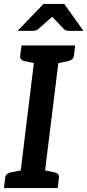

<svg xmlns="http://www.w3.org/2000/svg" viewBox="-23 -951 442 971"><path d="M71 0 159 -721H283L194 0ZM-3 0 3 -52Q5 -64 12 -70Q19 -76 31 -79L96 -92L97 0ZM168 0 192 -92 254 -79Q266 -76 271 -70Q276 -64 275 -52L269 0ZM186 -721 162 -629 100 -642Q89 -645 83.5 -651.5Q78 -658 79 -670L86 -721ZM357 -721 351 -670Q349 -658 342 -651.5Q335 -645 323 -642L257 -629V-721ZM66 -795 197 -931H302L399 -795H324Q310 -795 301 -803L241 -866L169 -803Q165 -799 158 -797Q151 -795 144 -795Z"/></svg>

Font: Aleo SemiBold
Style: Italic
Weight: 600
Italic angle: -7°
Designer: Alessio Laiso
Foundry: Alessio Laiso
Version: Version 2.001;gftools[0.9.29]